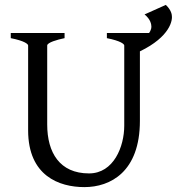

<svg xmlns="http://www.w3.org/2000/svg" viewBox="-20 -750 723 785"><path d="M623 -594V-615H417V-594C473 -583 488 -570 488 -564V-236C488 -151 445 -41 344 -41C224 -41 173 -126 173 -241V-564C173 -576 214 -588 244 -594V-615H24V-594C80 -583 95 -570 95 -564V-217C95 -31 222 15 325 15C431 15 552 -47 552 -256V-564C552 -570 564 -582 623 -594ZM658 -730 571 -691C596 -671 599 -650 599 -640C599 -622 577 -581 491 -548L500 -518C654 -575 683 -648 683 -680C683 -690 681 -708 658 -730Z"/></svg>

Font: Temporarium
Style: Regular
Weight: 400
Version: Version 1.1